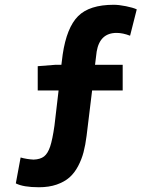

<svg xmlns="http://www.w3.org/2000/svg" viewBox="-20 -684 640 800"><path d="M142.1 96.2Q77.1 96.2 45.9 80.1L65.9 -27.8Q91.3 -20.5 120.1 -19Q147.9 -20 163.6 -32.2Q179.2 -44.4 189 -73.5Q198.7 -102.5 207 -161.1L224.1 -307.1H137.2V-408.2L211.9 -414.1H235.8L241.2 -457Q257.8 -568.8 305.2 -616.5Q352.5 -664.1 454.1 -664.1Q475.1 -664.1 504.6 -658.2Q534.2 -652.3 549.8 -645L522 -535.2Q491.7 -546.9 465.8 -546.9Q396 -546.9 382.8 -469.2L376 -414.1H491.2V-307.1H363.8L340.8 -118.2Q335.9 -79.6 328.1 -49.8Q320.3 -20 305.4 8.3Q290.5 36.6 269.5 55.2Q248.5 73.7 216.3 85Q184.1 96.2 142.1 96.2Z"/></svg>

Font: Office Code Pro D Bold
Style: Regular
Weight: 700
Designer: Nathan Rutzky & Paul D. Hunt
Foundry: Adobe Systems Incorporated
Version: Version 1.004;PS 001.004;hotconv 1.0.70;makeotf.lib2.5.58329